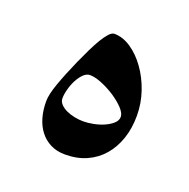

<svg xmlns="http://www.w3.org/2000/svg" viewBox="-62 -309 368 374"><g transform="rotate(20 122.5 -122.0)"><path d="M212.9 -113.8Q212.9 -87.9 205.6 -66.2Q198.2 -44.4 184.6 -28.6Q170.9 -12.7 151.4 -3.9Q131.8 4.9 106.9 4.9Q89.8 4.9 76.7 -1.7Q63.5 -8.3 54.7 -19.8Q45.9 -31.2 41.5 -46.6Q37.1 -62 37.1 -80.1Q37.1 -94.2 45.7 -118.2Q54.2 -142.1 67.9 -172.9Q74.7 -188 81.3 -201.7Q87.9 -215.3 94.2 -225.8Q100.6 -236.3 106.4 -242.7Q112.3 -249 117.2 -249Q134.8 -249 151.9 -237.5Q168.9 -226.1 182.6 -207Q196.3 -188 204.6 -163.8Q212.9 -139.6 212.9 -113.8ZM184.1 -101.1Q184.1 -108.9 174.8 -118.7Q165.5 -128.4 152.3 -137Q139.2 -145.5 124.8 -151.4Q110.4 -157.2 100.1 -157.2Q93.3 -157.2 86.9 -151.1Q80.6 -145 75.7 -135.7Q70.8 -126.5 67.9 -115.7Q64.9 -105 64.9 -96.2Q64.9 -89.8 69.8 -84.5Q74.7 -79.1 82.5 -75.4Q90.3 -71.8 99.9 -69.8Q109.4 -67.9 118.2 -67.9Q127.4 -67.9 138.9 -70.1Q150.4 -72.3 160.4 -76.7Q170.4 -81.1 177.2 -87.2Q184.1 -93.3 184.1 -101.1Z"/></g></svg>

Font: Scheherazade Urdu
Style: Regular
Weight: 400
Designer: SIL International
Foundry: SIL International
Version: Version 1.005 (build 117/117)